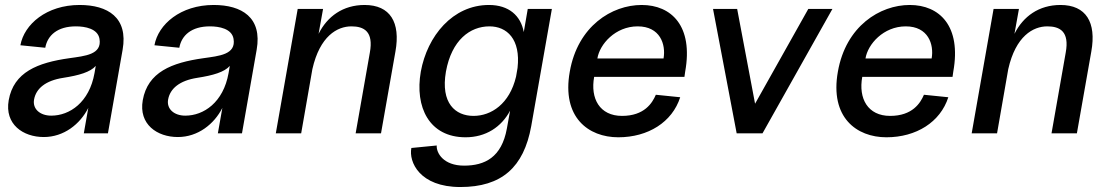

<svg xmlns="http://www.w3.org/2000/svg" viewBox="-20 -536 4485 772"><path d="M156 15C237 15 302 -37 335 -102L317 0H414L473 -336C496 -466 413 -516 300 -516C167 -516 77 -438 62 -354L162 -344C171 -394 211 -430 285 -430C322 -430 373 -421 380 -380C391 -316 321 -311 259 -302C131 -284 35 -246 15 -133C-2 -36 73 15 156 15ZM117 -136C125 -180 163 -212 234 -223C298 -233 343 -246 365 -271L360 -242C339 -124 260 -71 186 -71C141 -71 110 -98 117 -136Z M695 15C776 15 841 -37 874 -102L856 0H953L1012 -336C1035 -466 952 -516 839 -516C706 -516 616 -438 601 -354L701 -344C710 -394 750 -430 824 -430C861 -430 912 -421 919 -380C930 -316 860 -311 798 -302C670 -284 574 -246 554 -133C537 -36 612 15 695 15ZM656 -136C664 -180 702 -212 773 -223C837 -233 882 -246 904 -271L899 -242C878 -124 799 -71 725 -71C680 -71 649 -98 656 -136Z M1467 -324 1410 0H1512L1570 -329C1591 -446 1549 -516 1446 -516C1359 -516 1296 -470 1261 -400L1279 -500H1177L1089 0H1191L1236 -258C1266 -391 1336 -430 1393 -430C1443 -430 1483 -410 1467 -324Z M1831 216C1997 216 2086 137 2116 -29L2199 -500H2102L2086 -407C2074 -473 2026 -516 1946 -516C1800 -516 1698 -391 1672 -248C1647 -105 1706 16 1852 16C1933 16 1996 -25 2031 -91L2018 -19C1997 97 1929 130 1846 130C1763 130 1734 79 1736 49L1634 59C1623 115 1667 216 1831 216ZM1773 -248C1796 -375 1870 -430 1948 -430C2018 -430 2074 -379 2061 -263L2055 -228C2029 -118 1955 -70 1884 -70C1811 -70 1751 -121 1773 -248Z M2466 16C2586 16 2683 -45 2715 -145L2617 -155C2603 -122 2571 -70 2481 -70C2391 -70 2353 -140 2369 -227H2732L2735 -248C2768 -431 2680 -516 2560 -516C2440 -516 2303 -431 2271 -248C2238 -64 2346 16 2466 16ZM2382 -301C2391 -358 2454 -430 2544 -430C2634 -430 2658 -358 2648 -301Z M2942 0H3046L3327 -500H3230L3016 -119L2944 -500H2847Z M3544 16C3664 16 3761 -45 3793 -145L3695 -155C3681 -122 3649 -70 3559 -70C3469 -70 3431 -140 3447 -227H3810L3813 -248C3846 -431 3758 -516 3638 -516C3518 -516 3381 -431 3349 -248C3316 -64 3424 16 3544 16ZM3460 -301C3469 -358 3532 -430 3622 -430C3712 -430 3736 -358 3726 -301Z M4265 -324 4208 0H4310L4368 -329C4389 -446 4347 -516 4244 -516C4157 -516 4094 -470 4059 -400L4077 -500H3975L3887 0H3989L4034 -258C4064 -391 4134 -430 4191 -430C4241 -430 4281 -410 4265 -324Z"/></svg>

Font: Uncut Sans Medium
Style: Italic
Weight: 500
Italic angle: -10°
Designer: Kasper Nordkvist
Foundry: Uncut Type
Version: Version 1.111;FEAKit 1.0